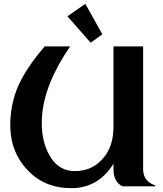

<svg xmlns="http://www.w3.org/2000/svg" viewBox="-20 -982 857 1012"><path d="M625 0Q578.1 -23.9 578.1 -89.8V-119.1Q498 9.8 355.5 9.8Q222.7 9.8 136.2 -74.2Q34.2 -172.9 34.2 -322.8Q34.2 -453.1 92.8 -563.5Q137.2 -647 215.3 -737.3H349.6Q281.2 -637.7 244.1 -544.9Q200.2 -435.1 200.2 -334.5Q200.2 -222.2 250.5 -147.5Q295.9 -80.1 374.5 -80.1Q468.8 -80.1 528.3 -153.3Q578.1 -214.4 578.1 -314.5V-737.3H734.4V-89.8Q734.4 -26.4 797.9 -4.9V0ZM429.7 -961.9 519.5 -801.3 458 -756.8 335.4 -896Z"/></svg>

Font: Berenika
Style: Bold
Weight: 700
Designer: Wojciech Kalinowski "wmk69" (wmk69@o2.pl)
Foundry: Wojciech Kalinowski "wmk69" (wmk69@o2.pl)
Version: Version 3.1.0; 2021-05-14